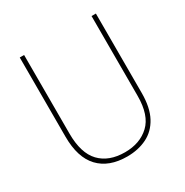

<svg xmlns="http://www.w3.org/2000/svg" viewBox="-166 -850 961 996"><g transform="rotate(-30 314.5 -352.0)"><path d="M543 -239Q543 -151 513.5 -96Q484 -41 432 -15.5Q380 10 314 10Q205 10 146 -52.5Q87 -115 87 -240V-714H113V-243Q113 -126 166 -70.5Q219 -15 315 -15Q405 -15 461 -67.5Q517 -120 517 -236V-714H543Z"/></g></svg>

Font: Noto Sans Lao Looped SemiCondensed Thin
Style: Regular
Weight: 100
Width: 4
Designer: Mark Frömberg, Ben Mitchell
Foundry: The Fontpad Ltd
Version: Version 1.002; ttfautohint (v1.8.4.7-5d5b)